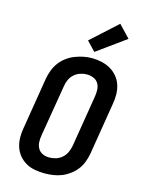

<svg xmlns="http://www.w3.org/2000/svg" viewBox="-144 -1078 888 1171"><g transform="rotate(15 300.0 -492.5)"><path d="M255 8Q224 8 193.5 2.5Q163 -3 137.5 -17.5Q112 -32 93 -55Q74 -78 65 -106Q56 -134 55.5 -165.5Q55 -197 61 -228L114 -553Q119 -580 129 -606.5Q139 -633 156 -656Q173 -679 196.5 -696.5Q220 -714 246.5 -724.5Q273 -735 300 -740.5Q327 -746 355 -746Q386 -746 416 -739Q446 -732 471.5 -717.5Q497 -703 516 -680Q535 -657 544 -629Q553 -601 553.5 -569.5Q554 -538 548 -507L495 -182Q490 -155 480.5 -128.5Q471 -102 453.5 -79Q436 -56 412.5 -38.5Q389 -21 363 -10.5Q337 0 309.5 4Q282 8 255 8ZM257 -93Q279 -93 300 -99.5Q321 -106 338 -121Q355 -136 364.5 -156.5Q374 -177 378 -199L431 -523Q435 -545 434 -567.5Q433 -590 422.5 -607.5Q412 -625 392 -633.5Q372 -642 350 -642Q329 -642 308 -635Q287 -628 270 -613Q253 -598 244 -577.5Q235 -557 232 -536L178 -212Q174 -190 175 -168Q176 -146 186.5 -128Q197 -110 216 -101.5Q235 -93 257 -93ZM357 -786 302 -844 466 -993 538 -917Z"/></g></svg>

Font: Iosevka Slab Extended
Style: Bold Italic
Weight: 700
Width: 7
Italic angle: -9°
Monospace: yes
Designer: Belleve Invis
Foundry: Belleve Invis
Version: Version 11.1.0; ttfautohint (v1.8.3)